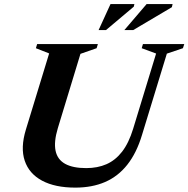

<svg xmlns="http://www.w3.org/2000/svg" viewBox="-20 -886 903 920"><path d="M257 -271.5Q237.5 -206.5 246.2 -164Q255 -121.5 292 -101Q329 -80.5 393 -80.5Q447.5 -80.5 490.2 -99.2Q533 -118 565 -159.2Q597 -200.5 618 -269L728 -629.5L659 -655L665 -675H863L856.5 -655L779.5 -629L660.5 -239.5Q634.5 -153 590.2 -97Q546 -41 483.8 -14Q421.5 13 341 13Q244 13 181.8 -20.2Q119.5 -53.5 98.5 -115.8Q77.5 -178 104 -265L215.5 -630L152 -655L158 -675H449L443 -655L365.5 -628ZM576 -742 682.5 -866.5H807L803.5 -851.5L618.5 -742ZM452.5 -742 509.5 -866.5H624L621 -854L488 -742Z"/></svg>

Font: Newsreader 24pt
Style: Bold Italic
Weight: 700
Italic angle: -17°
Designer: Hugues Gentile
Foundry: Production Type
Version: Version 1.003